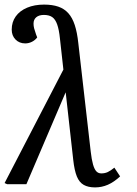

<svg xmlns="http://www.w3.org/2000/svg" viewBox="-41 -802 598 836"><path d="M373 14Q343 14 323.5 3Q304 -8 293.5 -34Q283 -60 278 -105L245 -400L241 -391L74 0H-10L-21 -5L235 -499L220 -634Q216 -673 208 -695.5Q200 -718 186.5 -727.5Q173 -737 150 -737Q129 -737 117 -727Q105 -717 105 -699Q105 -689 107.5 -679Q110 -669 116 -652L121 -639Q112 -627 98 -620Q84 -613 69 -613Q43 -613 26.5 -630Q10 -647 10 -673Q10 -706 27.5 -730.5Q45 -755 77 -768.5Q109 -782 151 -782Q187 -782 213 -773Q239 -764 256.5 -744.5Q274 -725 284.5 -693Q295 -661 300 -614L354 -142Q358 -107 364 -86Q370 -65 378.5 -56Q387 -47 400 -47Q416 -47 428.5 -53Q441 -59 457 -72L482 -34Q455 -9 428.5 2.5Q402 14 373 14Z"/></svg>

Font: Literata
Style: Italic
Weight: 400
Italic angle: -2°
Designer: Latin by Veronika Burian and Jose Scaglione. Greek by Irene Vlachou. Cyrillic by Vera Evstafieva
Foundry: TypeTogether
Version: Version 3.103;gftools[0.9.29]